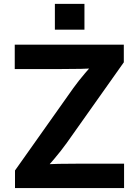

<svg xmlns="http://www.w3.org/2000/svg" viewBox="-20 -954 704 974"><path d="M56.1 0V-89.2L351.2 -506.1Q378.5 -544.1 411.2 -582.3Q443.8 -620.5 477.2 -658.3L488.5 -610.1Q439.6 -605.6 390.5 -604.7Q341.4 -603.8 292.5 -603.8H54.8V-727.5H608.1V-637.9L318.4 -228.6Q289.7 -188.6 255.7 -148.7Q221.6 -108.7 187.1 -69.2L175.8 -117.5Q227 -122 278 -122.8Q329 -123.7 380 -123.7H609.4V0ZM258.4 -803.5V-934.5H408.4V-803.5Z"/></svg>

Font: Atlassian Sans
Style: Regular
Weight: 400
Designer: Rasmus Andersson
Foundry: Modifications by Atlassian Pty Ltd, manufactured by rsms
Version: Version 4.001;git-9221beed3